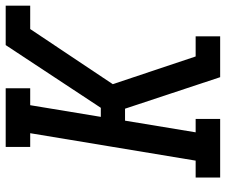

<svg xmlns="http://www.w3.org/2000/svg" viewBox="-78 -696 775 658"><g transform="rotate(-90 309.0 -367.5)"><path d="M29 0V-84H87L181 -651H134V-735H335V-651H277L237 -409H268L483 -735H618V-651H538L349 -368L444 -84H513V0H373L265 -326H224L184 -84H230V0Z"/></g></svg>

Font: Iosevka Curly Slab MdExObl
Style: Regular
Weight: 500
Width: 7
Italic angle: -9°
Monospace: yes
Designer: Belleve Invis
Foundry: Belleve Invis
Version: Version 11.1.0; ttfautohint (v1.8.3)